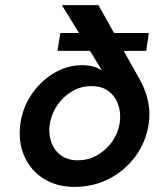

<svg xmlns="http://www.w3.org/2000/svg" viewBox="-20 -719 635 751"><path d="M448 -236Q441 -196 417.5 -163.5Q394 -131 359.5 -111.5Q325 -92 284 -92Q244 -92 217.5 -112Q191 -132 180 -165Q169 -198 175 -236Q182 -276 205.5 -309.5Q229 -343 264 -363Q299 -383 340 -382Q380 -382 406 -361.5Q432 -341 443 -307.5Q454 -274 448 -236ZM205 -520H332L379 -443Q348 -464 302 -464Q243 -464 191 -433Q139 -402 104 -350.5Q69 -299 60 -237Q50 -166 74.5 -109.5Q99 -53 150 -20.5Q201 12 272 12Q345 12 406.5 -19.5Q468 -51 509.5 -107Q551 -163 562 -236Q568 -281 559 -323Q550 -365 530 -402L464 -520H552L562 -590H426L365 -699H222L289 -590H216Z"/></svg>

Font: Jost* 500 Medium Italic
Style: Italic
Weight: 500
Italic angle: -10°
Version: Version 3.200; ttfautohint (v0.97) -l 8 -r 50 -G 200 -x 14 -